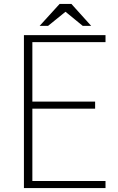

<svg xmlns="http://www.w3.org/2000/svg" viewBox="-20 -938 603 979"><path d="M284 -918 182 -806H225L314 -878L402 -806H445L344 -918ZM102 -759V21H518V-15H145V-384H465V-420H145V-723H518V-759Z"/></svg>

Font: LINE Seed JP_OTF Thin
Style: Regular
Weight: 250
Designer: LY Corporation & Fontrix & Fontworks
Version: Version 1.007